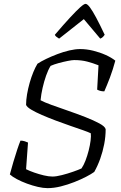

<svg xmlns="http://www.w3.org/2000/svg" viewBox="-20 -974 628 994"><path d="M226 0Q204 0 176 -6.5Q148 -13 119.5 -23.5Q91 -34 67.5 -46.5Q44 -59 31 -71Q39 -101 49 -135Q59 -169 69 -199Q79 -229 86 -246Q98 -246 108.5 -242.5Q119 -239 125 -236L115 -98Q133 -89 157.5 -80.5Q182 -72 207 -66Q232 -60 252 -60Q271 -60 300.5 -67.5Q330 -75 358.5 -85Q387 -95 402 -102Q413 -118 422.5 -142.5Q432 -167 439 -194.5Q446 -222 449 -246Q452 -270 450 -284Q438 -290 409.5 -300Q381 -310 344.5 -322.5Q308 -335 269.5 -349.5Q231 -364 197.5 -378.5Q164 -393 141.5 -406.5Q119 -420 115 -431Q115 -456 120 -485.5Q125 -515 133.5 -545Q142 -575 152.5 -600.5Q163 -626 174 -644Q192 -656 219 -669Q246 -682 277.5 -694Q309 -706 339.5 -713Q370 -720 395 -720Q428 -720 462.5 -711.5Q497 -703 527 -689.5Q557 -676 577 -660Q571 -638 564 -615.5Q557 -593 549 -572Q541 -551 533.5 -533Q526 -515 520 -501Q507 -501 497.5 -504Q488 -507 483 -510L490 -636Q462 -647 432 -655Q402 -663 364 -663Q353 -663 330.5 -658.5Q308 -654 284 -647.5Q260 -641 242 -633Q229 -612 218.5 -582Q208 -552 200.5 -519Q193 -486 190 -455Q208 -445 246.5 -431Q285 -417 331.5 -401Q378 -385 421.5 -368Q465 -351 494.5 -335Q524 -319 527 -305Q527 -267 519.5 -228Q512 -189 499 -152.5Q486 -116 468 -84Q453 -73 426 -59Q399 -45 365 -31.5Q331 -18 295 -9Q259 0 226 0ZM286 -774Q277 -780 271.5 -784Q266 -788 264 -794Q311 -849 343.5 -884Q376 -919 395.5 -936.5Q415 -954 423 -954Q432 -954 445.5 -936Q459 -918 478 -882.5Q497 -847 522 -794Q519 -790 514 -784Q509 -778 499 -774L414 -875Z"/></svg>

Font: Texturina Medium 12pt Thin
Style: Italic
Weight: 250
Italic angle: -11°
Version: Version 1.002